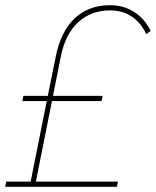

<svg xmlns="http://www.w3.org/2000/svg" viewBox="-20 -719 600 739"><path d="M560 -600 543 -588Q521 -633 486 -656Q451 -679 404 -679Q330 -679 280.5 -633Q231 -587 214 -501L184 -350H375L371 -330H180L118 -20H434L430 0H0L4 -20H98L160 -330H66L70 -350H164L195 -503Q214 -598 267.5 -648.5Q321 -699 404 -699Q455 -699 495.5 -673.5Q536 -648 560 -600Z"/></svg>

Font: Gontserrat Thin
Style: Italic
Weight: 250
Italic angle: -11.3°
Designer: Julieta Ulanovsky
Foundry: Julieta Ulanovsky
Version: Version 6.001